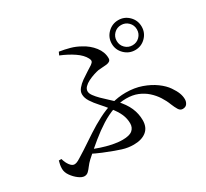

<svg xmlns="http://www.w3.org/2000/svg" viewBox="-152 -977 1304 1218"><g transform="rotate(-30 500.0 -368.0)"><path d="M825 -517Q780 -517 747.5 -549Q715 -581 715 -626Q715 -672 747.5 -704Q780 -736 825 -736Q870 -736 902 -704Q934 -672 934 -626Q934 -581 902 -549Q870 -517 825 -517ZM517 -2Q496 -2 476 -5Q456 -8 435.5 -14.5Q415 -21 390 -30Q357 -42 318 -58Q279 -74 236 -96L252 -119Q284 -105 321.5 -92.5Q359 -80 397.5 -72Q436 -64 471 -64Q521 -64 542.5 -82Q564 -100 564 -131Q564 -166 550 -198.5Q536 -231 503 -272Q480 -302 453.5 -331Q427 -360 409 -388Q391 -416 391 -443Q391 -464 407 -483.5Q423 -503 447 -520Q471 -537 494.5 -551.5Q518 -566 533 -576Q547 -586 549 -595Q551 -604 544 -617Q527 -650 485 -678.5Q443 -707 389 -729L399 -751Q438 -745 474.5 -735Q511 -725 544 -706Q590 -682 621 -642.5Q652 -603 652 -558Q652 -544 643.5 -537.5Q635 -531 621.5 -529Q608 -527 591.5 -526.5Q575 -526 559 -524Q543 -521 521.5 -514Q500 -507 479 -496.5Q458 -486 444.5 -472Q431 -458 431 -441Q431 -426 444.5 -407.5Q458 -389 478.5 -368.5Q499 -348 521.5 -328Q544 -308 561 -291Q605 -244 624 -200Q643 -156 643 -109Q643 -56 609 -29Q575 -2 517 -2ZM146 15Q128 15 104.5 -2.5Q81 -20 63 -45.5Q45 -71 45 -97Q45 -112 47.5 -126Q50 -140 54 -153H73Q81 -123 96.5 -102.5Q112 -82 128 -82Q136 -82 146 -85.5Q156 -89 174 -100.5Q192 -112 224 -132Q275 -166 324.5 -198.5Q374 -231 424.5 -257Q475 -283 527.5 -298.5Q580 -314 636 -314Q699 -314 751.5 -295.5Q804 -277 843 -248.5Q882 -220 903 -189Q923 -160 932 -136.5Q941 -113 941 -90Q941 -72 931 -57.5Q921 -43 899 -43Q881 -43 870 -61Q859 -79 848 -106Q836 -138 816 -169Q796 -200 768 -225Q740 -250 703.5 -265Q667 -280 620 -280Q571 -280 523 -263Q475 -246 427.5 -216Q380 -186 331 -146Q282 -106 230 -59Q212 -42 199.5 -25Q187 -8 175 3.5Q163 15 146 15ZM825 -552Q856 -552 877.5 -573.5Q899 -595 899 -626Q899 -657 877.5 -678.5Q856 -700 825 -700Q794 -700 772.5 -678.5Q751 -657 751 -626Q751 -595 772.5 -573.5Q794 -552 825 -552Z"/></g></svg>

Font: Noto Serif JP ExtraLight Medium
Style: Regular
Weight: 500
Version: Version 2.003-H1;hotconv 1.1.1;makeotfexe 2.6.0